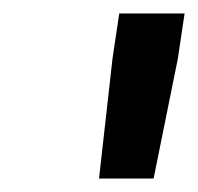

<svg xmlns="http://www.w3.org/2000/svg" viewBox="-20 -769 294 285"><path d="M147 -682 157 -749H254L244 -682L208 -504H127Z"/></svg>

Font: Exo Medium
Style: Italic
Weight: 500
Italic angle: -9°
Designer: Natanael Gama
Foundry: Natanael Gama
Version: Version 1.500; ttfautohint (v1.6)